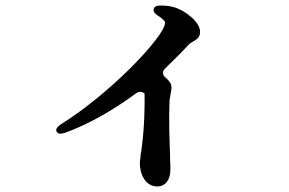

<svg xmlns="http://www.w3.org/2000/svg" viewBox="-20 -607 1040 692"><path d="M534 -574C532 -565 538 -558 550 -550C564 -541 575 -532 575 -525C575 -478 381 -272 198 -158C185 -149 180 -140 184 -133C188 -125 198 -123 213 -128C317 -165 411 -227 471 -271C487 -283 501 -270 501 -270C502 -236 501 -150 491 -76C490 -67 489 -59 487 -51C487 -46 486 -41 486 -37C485 -31 484 -25 484 -19C484 22 505 65 547 65C575 65 594 42 594 6V-13C593 -22 593 -33 593 -46C591 -98 588 -173 591 -246L594 -263C594 -265 594 -267 595 -268C595 -272 597 -277 598 -288C598 -290 598 -291 598 -293C598 -305 590 -316 578 -326C565 -337 563 -349 576 -361C608 -392 638 -422 660 -446C665 -451 673 -456 682 -461C691 -467 701 -473 701 -493C701 -527 649 -569 607 -581C590 -586 574 -587 558 -587C543 -587 536 -583 534 -574Z"/></svg>

Font: 寒蝉锦书宋Pro Soft
Style: Regular
Weight: 700
Designer: 寒蝉锦书宋{Warren} 思源宋体{Ryoko NISHIZUKA 西塚涼子 (kana & ideographs); Frank Grießhammer (Latin, Greek & Cyrillic); Wenlong ZHANG 
Foundry: Adobe & ChillType
Version: Version 2.000;Glyphs 3.1.1 (3135)